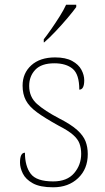

<svg xmlns="http://www.w3.org/2000/svg" viewBox="-20 -786 445 816"><path d="M206 10Q150 10 119.5 -7Q89 -24 77 -48.5Q65 -73 65 -95Q65 -137 86 -137Q86 -80 110.5 -47.5Q135 -15 206 -15Q265 -15 295 -50Q325 -85 325 -132Q325 -156 318 -175.5Q311 -195 290.5 -213Q270 -231 229 -252Q171 -284 137.5 -308.5Q104 -333 90 -359.5Q76 -386 76 -422Q76 -475 113 -508.5Q150 -542 214 -542Q259 -542 286.5 -527Q314 -512 326 -489.5Q338 -467 338 -445Q338 -405 317 -405Q317 -470 289 -493.5Q261 -517 211 -517Q156 -517 130 -489.5Q104 -462 104 -421Q104 -374 137 -344.5Q170 -315 231 -283Q282 -257 308 -233.5Q334 -210 343.5 -185.5Q353 -161 353 -131Q353 -68 312 -29Q271 10 206 10ZM166 -619Q181 -638 199 -664Q217 -690 234 -717Q251 -744 261 -766H304V-756Q292 -739 267.5 -710Q243 -681 216 -652.5Q189 -624 168 -606H166Z"/></svg>

Font: Noto Serif Myanmar Thin
Style: Regular
Weight: 100
Designer: Ben Mitchell and the Monotype Design Team
Foundry: Monotype Imaging Inc.
Version: Version 2.106; ttfautohint (v1.8.4.7-5d5b)